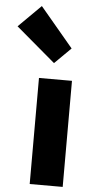

<svg xmlns="http://www.w3.org/2000/svg" viewBox="-128 -990 512 1026"><g transform="rotate(5 127.5 -476.5)"><path d="M72 -569H249V0H72ZM-66 -834 54 -953 232 -741 145 -655Z"/></g></svg>

Font: Source Han Sans CN Heavy
Style: Bold
Weight: 900
Designer: Ryoko NISHIZUKA (kana & ideographs); Paul D. Hunt (Latin, Greek & Cyrillic); Wenlong ZHANG (bopomofo); Sandoll Communica
Foundry: Adobe Systems Incorporated
Version: Version 1.000;PS 1;hotconv 1.0.78;makeotf.lib2.5.61930